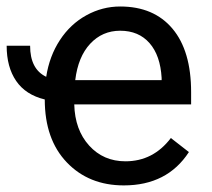

<svg xmlns="http://www.w3.org/2000/svg" viewBox="-37 -558 649 588"><path d="M342.3 9.8Q234.9 9.8 167.5 -60.8Q100.1 -131.3 100.1 -253.4Q41.5 -267.6 12.5 -310.1Q-16.6 -352.5 -16.6 -418H55.2Q55.2 -346.2 104.5 -322.8Q114.3 -386.2 146.5 -435.3Q178.7 -484.4 227.5 -511.2Q276.4 -538.1 331.1 -538.1Q434.1 -538.1 491.2 -470.2Q548.3 -402.3 548.3 -275.9V-238.3H190.4Q192.4 -160.2 236.1 -112.1Q279.8 -64 347.2 -64Q432.1 -64 486.3 -135.3L541.5 -92.3Q475.1 9.8 342.3 9.8ZM331.1 -463.9Q276.4 -463.9 239.3 -424.1Q202.1 -384.3 193.4 -312.5H458V-319.3Q454.1 -388.2 420.9 -426Q387.7 -463.9 331.1 -463.9Z"/></svg>

Font: APIMedia Roboto
Style: Regular
Weight: 400
Designer: Google
Version: Version 2.137; 2017